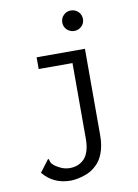

<svg xmlns="http://www.w3.org/2000/svg" viewBox="-91 -716 683 951"><g transform="rotate(-10 250.0 -241.0)"><path d="M126 -457V-398H296V-18C296 28 286 61 267 82C248 102 223 112 193 112C176 112 161 108 146 101C132 94 122 88 116 82C110 78 106 73 104 69C102 65 101 61 100 58C100 55 98 51 95 48L48 110C83 153 129 174 188 174C213 173 237 168 259 160C281 153 300 141 316 126C333 111 346 91 355 66C364 42 369 13 369 -22V-457ZM296 -641C286 -631 281 -619 281 -604C281 -590 286 -578 296 -568C307 -558 319 -553 333 -553C347 -553 359 -558 370 -568C380 -578 385 -590 385 -604C385 -619 380 -631 370 -641C359 -651 347 -656 333 -656C318 -656 306 -651 296 -641Z"/></g></svg>

Font: Inconsolatazi4
Style: Regular
Weight: 400
Designer: Raph Levien, Kirill Tkachev
Foundry: Cyreal
Version: Version 1.013